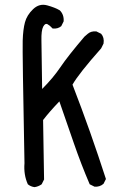

<svg xmlns="http://www.w3.org/2000/svg" viewBox="-20 -769 540 785"><path d="M121.1 -3.9Q105.5 -5.9 93.8 -15.6Q76.2 -54.7 80.1 -101.6Q71.3 -557.6 72.8 -603Q74.2 -648.4 82 -677.7Q89.8 -707 115.2 -731.4Q140.6 -755.9 172.9 -747.1Q205.1 -738.3 224.6 -726.6Q242.2 -709 240.2 -681.6L230.5 -662.1Q216.8 -650.4 195.3 -652.3Q185.5 -663.1 175.3 -669.4Q165 -675.8 156.7 -660.2Q148.4 -644.5 149.4 -603Q150.4 -561.5 152.3 -405.3Q197.3 -450.2 227.5 -495.1Q257.8 -540 325.2 -619.1L338.9 -630.9Q352.5 -642.6 374 -640.6L393.6 -630.9Q407.2 -615.2 403.3 -590.8L393.6 -571.3Q301.8 -467.8 276.4 -422.9Q313.5 -327.1 347.7 -230.5Q381.8 -133.8 413.1 -37.1L403.3 -17.6Q387.7 -3.9 366.2 -5.9L346.7 -15.6Q311.5 -97.7 281.7 -184.1Q252 -270.5 222.7 -354.5Q181.6 -311.5 156.2 -278.3L160.2 -35.2L150.4 -15.6Q136.7 -5.9 121.1 -3.9Z"/></svg>

Font: JasonHandwriting4
Style: Regular
Weight: 400
Version: Version 1.01.21